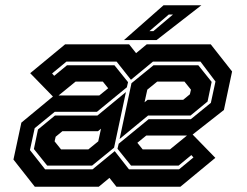

<svg xmlns="http://www.w3.org/2000/svg" viewBox="-20 -708 935 728"><path d="M112 0 31 -103 61 -243 185.5 -346H356.5L396.5 -378.5L394.5 -368L370 -398.5H266.5L188 -334.5L94.5 -430.5L227 -540H469.5L496 -506.5L536.5 -540H779L860 -437L829 -291L705.5 -194H534.5L494.5 -161.5L496.5 -172L521 -141.5H624.5L703 -205.5L796.5 -109.5L664 0H421.5L395 -33.5L354.5 0ZM151 -66H331L415 -135L469 -66H659L713.5 -111L705.5 -120L657 -80H477L425.5 -144L430 -163L543.5 -256H703.5L779.5 -318L797 -399L740 -474.5H560L476.5 -405.5L422 -474.5H232L177.5 -429.5L185.5 -420.5L234 -460.5H414L465.5 -396.5L461 -377L347.5 -284H187.5L111.5 -222L93.5 -139ZM159 -80 108.5 -143 124 -217 188.5 -270H349.5L457.5 -359L412.5 -148L329 -80ZM433.5 -181 478.5 -392.5 562 -460.5H732L782.5 -397.5L767 -323L702.5 -270H541.5ZM211.5 -141.5H315L352.5 -172L363 -220L351.5 -210.5H216.5L191 -189.5L187 -172ZM528 -320 539.5 -329.5H674.5L700 -350.5L704 -368L679.5 -398.5H576L538.5 -368ZM450 -556 600 -688H743.5L573.5 -556ZM546.5 -590H561.5L636 -653H620Z"/></svg>

Font: Tourney Thin
Style: Italic
Weight: 100
Italic angle: -12°
Designer: Tyler Finck
Foundry: Etcetera Type Co
Version: Version 1.015